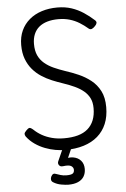

<svg xmlns="http://www.w3.org/2000/svg" viewBox="-76 -1068 917 1392"><g transform="rotate(-5 382.0 -371.5)"><path d="M363 19Q330 19 292.5 12.5Q255 6 217 -8.5Q179 -23 145 -46.5Q111 -70 86 -103Q79 -114 79.5 -123Q80 -132 94 -146Q108 -161 117.5 -162.5Q127 -164 146 -147Q171 -123 203 -105Q235 -87 275 -76.5Q315 -66 363 -66Q420 -66 463 -78Q506 -90 535 -115Q564 -140 579 -177.5Q594 -215 594 -265Q594 -308 579 -338Q564 -368 537 -390.5Q510 -413 472.5 -430.5Q435 -448 390 -463Q351 -476 311 -492.5Q271 -509 235 -532.5Q199 -556 171.5 -588.5Q144 -621 127.5 -664.5Q111 -708 111 -766Q111 -825 132 -871Q153 -917 191.5 -949.5Q230 -982 282 -998.5Q334 -1015 395 -1015Q452 -1015 498.5 -999.5Q545 -984 585 -957.5Q625 -931 660 -899Q671 -889 669 -878.5Q667 -868 656 -857Q644 -844 632.5 -839Q621 -834 610 -842Q580 -868 547.5 -888Q515 -908 477.5 -919Q440 -930 395 -930Q350 -930 314.5 -919.5Q279 -909 254.5 -888.5Q230 -868 217 -837Q204 -806 204 -766Q204 -717 219.5 -683Q235 -649 264 -624.5Q293 -600 331 -583Q369 -566 413 -551Q460 -536 508 -515Q556 -494 596.5 -462Q637 -430 661.5 -382.5Q686 -335 686 -265Q686 -196 664 -143.5Q642 -91 600 -54.5Q558 -18 498 0.5Q438 19 363 19ZM363 272Q346 272 313.5 266.5Q281 261 254 244Q243 237 241.5 225.5Q240 214 245 203Q252 189 261 185Q270 181 283 187Q294 191 313.5 197Q333 203 356 203Q387 203 400 195.5Q413 188 413 168Q413 151 397 140Q381 129 337 135Q326 136 320 134Q314 132 308 125Q303 118 302.5 111Q302 104 305 97L354 -13H418L366 105L336 89Q381 72 416 78Q451 84 471.5 107.5Q492 131 492 168Q492 200 477.5 223.5Q463 247 434.5 259.5Q406 272 363 272Z"/></g></svg>

Font: Playwrite ES Deco
Style: Regular
Weight: 400
Designer: Veronika Burian, José Scaglione
Foundry: TypeTogether
Version: Version 1.002